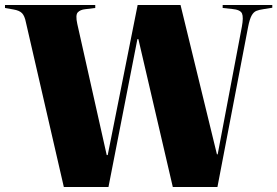

<svg xmlns="http://www.w3.org/2000/svg" viewBox="-28 -750 1112 770"><path d="M228 0 76 -660Q71 -686 60.5 -697Q50 -708 26 -712L-8 -718V-730H354V-718L313 -713Q294 -711 284 -700.5Q274 -690 282 -654L400 -128H404L524 -730H696L842 -131H845L942 -643Q949 -681 942.5 -696Q936 -711 903 -714L865 -718V-730H1064V-719L1027 -713Q1012 -711 1000.5 -706.5Q989 -702 981 -687.5Q973 -673 967 -642L844 0H665L527 -593H523L407 0Z"/></svg>

Font: Literata 72pt ExtraBold
Style: Regular
Weight: 800
Designer: Latin by Veronika Burian and Jose Scaglione. Greek by Irene Vlachou. Cyrillic by Vera Evstafieva.
Foundry: TypeTogether
Version: Version 3.002